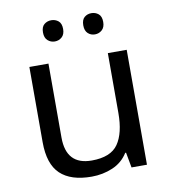

<svg xmlns="http://www.w3.org/2000/svg" viewBox="-83 -801 783 882"><g transform="rotate(-10 309.0 -360.0)"><path d="M533 -536V0H461L448 -71H444Q418 -29 372 -9.5Q326 10 274 10Q177 10 128 -36.5Q79 -83 79 -185V-536H168V-191Q168 -63 287 -63Q376 -63 410.5 -113Q445 -163 445 -257V-536ZM168 -681Q168 -707 182 -718.5Q196 -730 215 -730Q234 -730 248 -718.5Q262 -707 262 -681Q262 -656 248 -643.5Q234 -631 215 -631Q196 -631 182 -643.5Q168 -656 168 -681ZM356 -681Q356 -707 369.5 -718.5Q383 -730 402 -730Q421 -730 435 -718.5Q449 -707 449 -681Q449 -656 435 -643.5Q421 -631 402 -631Q383 -631 369.5 -643.5Q356 -656 356 -681Z"/></g></svg>

Font: Noto IKEA Simplified Chinese
Style: Regular
Weight: 400
Designer: Monotype Design Team
Foundry: Monotype Imaging Inc.
Version: Version 1.100